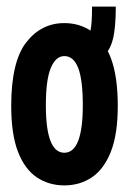

<svg xmlns="http://www.w3.org/2000/svg" viewBox="-20 -552 390 582"><path d="M175 10Q128 10 91.5 -14.5Q55 -39 34.5 -92Q14 -145 14 -231Q14 -365 59.5 -423.5Q105 -482 175 -482Q222 -482 258.5 -456.5Q295 -431 316 -376Q337 -321 337 -231Q337 -145 316 -92Q295 -39 258.5 -14.5Q222 10 175 10ZM175 -89Q231 -89 231 -233Q231 -310 217 -346Q203 -382 175 -382Q149 -382 134 -346Q119 -310 119 -233Q119 -89 175 -89ZM331 -532Q331 -467 322 -432.5Q313 -398 294.5 -384.5Q276 -371 248 -371L236 -440Q250 -440 254.5 -460.5Q259 -481 259 -532Z"/></svg>

Font: Inconsolata ExtraCondensed Black
Style: Regular
Weight: 900
Width: 2
Monospace: yes
Designer: Raph Levien, Cyreal, Brenton Simpson
Foundry: Raph Levien, Cyreal, Google
Version: Version 3.001; ttfautohint (v1.8.2.53-6de2)